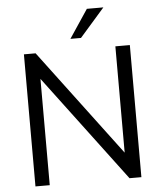

<svg xmlns="http://www.w3.org/2000/svg" viewBox="-61 -978 867 1031"><g transform="rotate(-5 373.0 -463.0)"><path d="M581 -712H659V0H595L165 -573V0H88V-712H151L581 -139ZM401 -773H344L446 -926H535Z"/></g></svg>

Font: Muli-Regular
Style: Regular
Weight: 400
Version: Version 2.000